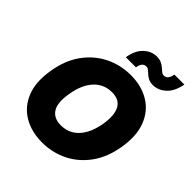

<svg xmlns="http://www.w3.org/2000/svg" viewBox="-251 -1119 1298 1298"><g transform="rotate(45 397.5 -470.0)"><path d="M764.2 -350.9Q744.3 -232.2 685.4 -152Q626.4 -71.7 542.3 -30.9Q458.1 9.9 362.2 9.9Q259.9 9.9 184.7 -34.4Q109.4 -78.8 74.9 -164.4Q40.5 -250 61.1 -373.6Q80.3 -492.2 139.2 -573.2Q198.2 -654.1 283 -695.7Q367.9 -737.2 464.5 -737.2Q566.1 -737.2 641.2 -692.5Q716.3 -647.7 750.5 -561.4Q784.8 -475.1 764.2 -350.9ZM565.3 -373.6Q580.3 -467.3 553.4 -516.3Q526.6 -565.3 457.4 -565.3Q378.6 -565.3 327.2 -508.7Q275.9 -452.1 259.9 -350.9Q242.9 -256 272 -209Q301.1 -161.9 369.3 -161.9Q447.1 -161.9 497.7 -217.2Q548.3 -272.4 565.3 -373.6ZM451.7 -798.3H355.1Q367.9 -875 408.9 -912.6Q449.9 -950.3 500 -950.3Q527.7 -950.3 545.8 -941.4Q563.9 -932.5 576.7 -921.2Q589.5 -909.8 600.1 -900.9Q610.8 -892 623.6 -892Q643.8 -892 655 -907Q666.2 -921.9 670.5 -947.4H765.6Q751.8 -871.8 710.6 -833.5Q669.4 -795.1 619.3 -794Q591.6 -794 574 -802.9Q556.5 -811.8 544.4 -823.2Q532.3 -834.5 521.7 -843.4Q511 -852.3 497.2 -852.3Q460.2 -852.3 451.7 -798.3Z"/></g></svg>

Font: Inter UI Black
Style: Italic
Weight: 900
Italic angle: -9.39999°
Designer: Rasmus Andersson
Foundry: rsms
Version: 3.2;8d6f07862